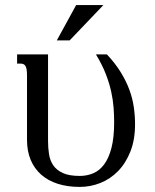

<svg xmlns="http://www.w3.org/2000/svg" viewBox="-20 -736 619 767"><path d="M87.9 -433.6Q87.9 -448.7 86.4 -458Q85 -467.3 81.5 -472.7Q78.1 -478 73.2 -480Q68.4 -481.9 62 -481.9H48.3V-518.6H171.9V-173.3Q171.9 -145.5 175.8 -120.1Q179.7 -94.7 192.9 -75.4Q206.1 -56.2 231.2 -44.7Q256.3 -33.2 298.8 -33.2Q327.1 -33.2 352.3 -43.7Q377.4 -54.2 396 -79.1Q414.6 -104 425.3 -145.3Q436 -186.5 436 -247.6Q436 -275.4 433.8 -305.7Q431.6 -335.9 424.3 -369.6Q417 -403.3 402.6 -440.4Q388.2 -477.5 363.3 -518.6H407.2Q440.9 -482.4 462.6 -447Q484.4 -411.6 497.1 -376.7Q509.8 -341.8 514.6 -307.6Q519.5 -273.4 519.5 -239.7Q519.5 -177.7 501 -130.9Q482.4 -84 451.7 -52.5Q420.9 -21 381.1 -5.1Q341.3 10.7 298.8 10.7Q250 10.7 210.9 -1.7Q171.9 -14.2 144.5 -38.3Q117.2 -62.5 102.5 -97.4Q87.9 -132.3 87.9 -177.2ZM284.2 -715.8H393.1L258.3 -574.7H207Z"/></svg>

Font: Arian AMU Serif
Style: Regular
Weight: 400
Designer: Ruben Hakobyan (Tarumian)
Foundry: Ruben Hakobyan (Tarumian)
Version: Version 1.002